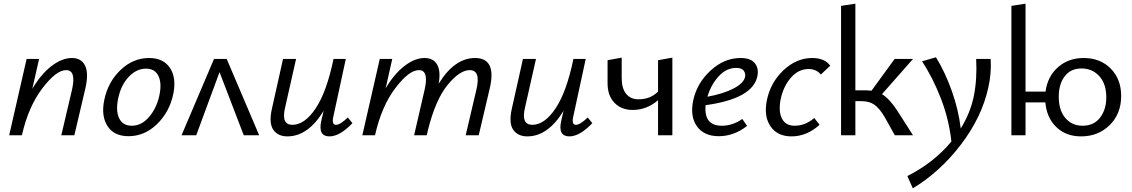

<svg xmlns="http://www.w3.org/2000/svg" viewBox="-20 -737 6169 1046"><path d="M372 -421Q423 -421 443.5 -379.5Q464 -338 445 -255L385 0H314L372 -247Q397 -355 340 -355Q286 -355 210.5 -255.5Q135 -156 100 -3L99 0H30L125 -416H193L156 -253Q204 -334 261 -377.5Q318 -421 372 -421Z M680 5Q601 5 565.5 -50.5Q530 -106 548 -192Q568 -290 636.5 -355.5Q705 -421 792 -421Q870 -421 906 -367Q942 -313 924 -225Q904 -128 836 -61.5Q768 5 680 5ZM698 -52Q752 -52 793.5 -101.5Q835 -151 849 -221Q862 -284 843 -323.5Q824 -363 775 -363Q723 -363 680.5 -317.5Q638 -272 623 -197Q610 -130 630 -91Q650 -52 698 -52Z M1392 0H1308L1176 -344L1049 0H969L1146 -416H1215Z M1875 -97 1900 -66Q1831 6 1775 6Q1712 6 1730 -77L1743 -133Q1658 6 1546 6Q1494 6 1469 -30Q1444 -66 1461 -143L1522 -416H1593L1533 -150Q1511 -57 1573 -57Q1640 -57 1700 -147Q1760 -237 1797 -416H1864L1795 -97Q1787 -57 1811 -57Q1833 -57 1875 -97Z M2568 -421Q2687 -421 2648 -255L2588 0H2517L2575 -247Q2601 -355 2539 -355Q2485 -355 2419 -275Q2353 -195 2311 -27L2305 0H2236L2293 -247Q2318 -355 2262 -355Q2208 -355 2133.5 -256.5Q2059 -158 2024 -4L2023 0H1954L2049 -416H2117L2081 -256Q2128 -335 2184 -378Q2240 -421 2293 -421Q2340 -421 2361 -386Q2382 -351 2370 -281Q2456 -421 2568 -421Z M3182 -97 3207 -66Q3138 6 3082 6Q3019 6 3037 -77L3050 -133Q2965 6 2853 6Q2801 6 2776 -30Q2751 -66 2768 -143L2829 -416H2900L2840 -150Q2818 -57 2880 -57Q2947 -57 3007 -147Q3067 -237 3104 -416H3171L3102 -97Q3094 -57 3118 -57Q3140 -57 3182 -97Z M3565 -409 3643 -423V0H3565V-191Q3503 -138 3427 -138Q3365 -138 3327.5 -177Q3290 -216 3290 -283V-409L3367 -423V-310Q3367 -256 3391 -226Q3415 -196 3459 -196Q3523 -196 3565 -238Z M4014 -421Q4070 -421 4092.5 -392.5Q4115 -364 4106 -321Q4080 -199 3824 -164Q3814 -52 3912 -52Q3972 -52 4024 -89L4050 -51Q3978 5 3896 5Q3815 5 3776.5 -49.5Q3738 -104 3757 -192Q3778 -286 3852 -353.5Q3926 -421 4014 -421ZM4039 -318Q4043 -335 4032.5 -351Q4022 -367 3990 -367Q3937 -367 3895 -321Q3853 -275 3834 -210Q3921 -226 3976.5 -255Q4032 -284 4039 -318Z M4452 -331Q4427 -361 4385 -361Q4330 -361 4289 -314Q4248 -267 4233 -197Q4220 -130 4240 -91Q4260 -52 4309 -52Q4367 -52 4416 -94L4445 -57Q4375 6 4292 6Q4215 6 4177.5 -49Q4140 -104 4158 -192Q4178 -288 4248.5 -354.5Q4319 -421 4405 -421Q4473 -421 4503 -379Z M4785 -224Q4826 -199 4869 -133L4954 0H4855L4798 -102Q4769 -150 4741.5 -168Q4714 -186 4672 -186H4640V0H4562V-705L4640 -717V-245H4697Q4708 -245 4728 -243L4854 -416H4954Z M5377 -416Q5382 -337 5364 -259Q5329 -99 5215.5 50Q5102 199 4953 289L4923 222Q5067 150 5163 34Q5150 -87 5105.5 -201.5Q5061 -316 5003 -403L5079 -425Q5128 -346 5165 -242.5Q5202 -139 5214 -37Q5266 -121 5285 -212Q5304 -306 5298 -416Z M5884 -421Q5974 -421 6031 -363.5Q6088 -306 6088 -214Q6088 -117 6025.5 -55.5Q5963 6 5870 6Q5787 6 5734.5 -45Q5682 -96 5675 -179H5567V0H5490V-705L5567 -717V-238H5676Q5687 -321 5744 -371Q5801 -421 5884 -421ZM5878 -52Q5939 -52 5973 -96Q6007 -140 6007 -207Q6007 -280 5969 -322Q5931 -364 5872 -364Q5813 -364 5780.5 -321.5Q5748 -279 5748 -210Q5748 -136 5784 -94Q5820 -52 5878 -52Z"/></svg>

Font: EauTestInfant Medium
Style: Italic
Weight: 500
Italic angle: -12°
Designer: Christian Thalmann (Catharsis Fonts)
Version: Version 0.001;PS 000.001;hotconv 1.0.88;makeotf.lib2.5.64775